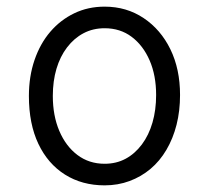

<svg xmlns="http://www.w3.org/2000/svg" viewBox="-20 -539 628 578"><path d="M295 19Q227 19 175.5 -13.5Q124 -46 95.5 -106Q67 -166 67 -250Q67 -309 84 -358.5Q101 -408 131.5 -443.5Q162 -479 203.5 -499Q245 -519 295 -519Q361 -519 412.5 -484.5Q464 -450 493 -390.5Q522 -331 522 -253Q522 -205 511.5 -163.5Q501 -122 481 -88Q461 -54 433 -30.5Q405 -7 370 6Q335 19 295 19ZM295 -46Q330 -46 358 -61Q386 -76 407 -104Q428 -132 439 -170Q450 -208 450 -253Q450 -312 430.5 -357Q411 -402 376.5 -428Q342 -454 295 -454Q260 -454 231.5 -439Q203 -424 182 -396.5Q161 -369 150 -332Q139 -295 139 -250Q139 -191 158.5 -145Q178 -99 213 -72.5Q248 -46 295 -46Z"/></svg>

Font: Playwrite FR Moderne Light
Style: Regular
Weight: 300
Version: Version 1.002